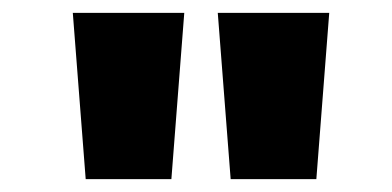

<svg xmlns="http://www.w3.org/2000/svg" viewBox="-20 -749 608 298"><path d="M113 -471H246L266 -729H93ZM338 -471H471L491 -729H318Z"/></svg>

Font: Noto Sans Devanagari SemiCondensed Black
Style: Regular
Weight: 900
Width: 4
Designer: Jelle Bosma - Monotype Design Team
Foundry: Monotype Imaging Inc.
Version: Version 2.004